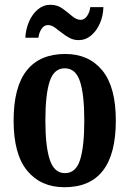

<svg xmlns="http://www.w3.org/2000/svg" viewBox="-20 -774 543 804"><path d="M250 10Q151 10 94 -59Q37 -128 37 -269Q37 -410 92 -479Q147 -548 253 -548Q352 -548 408.5 -479Q465 -410 465 -269Q465 10 250 10ZM252 -49Q298 -49 315.5 -105Q333 -161 333 -269Q333 -378 315 -433Q297 -488 251 -488Q206 -488 188 -433Q170 -378 170 -269Q170 -161 188.5 -105Q207 -49 252 -49ZM309 -606Q288 -606 270.5 -615.5Q253 -625 237.5 -637.5Q222 -650 208.5 -659.5Q195 -669 181 -669Q164 -669 153.5 -652.5Q143 -636 141 -616H86Q88 -653 102 -684.5Q116 -716 139 -735Q162 -754 191 -754Q220 -754 242 -738Q264 -722 282 -706.5Q300 -691 318 -691Q334 -691 345 -707.5Q356 -724 358 -744H413Q412 -707 398 -675.5Q384 -644 361 -625Q338 -606 309 -606Z"/></svg>

Font: Noto Serif Armenian ExtraCondensed
Style: Bold
Weight: 700
Width: 2
Designer: Monotype Design Team
Foundry: Monotype Imaging Inc.
Version: Version 2.008; ttfautohint (v1.8.4.7-5d5b)